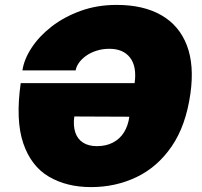

<svg xmlns="http://www.w3.org/2000/svg" viewBox="-20 -753 823 783"><path d="M351.5 10Q251.5 10 179 -32.8Q106.5 -75.5 74.8 -169Q43 -262.5 64.5 -414H529Q538.5 -481.5 510.5 -517.8Q482.5 -554 426 -554Q398 -554 373.8 -546.2Q349.5 -538.5 331.2 -525.5Q313 -512.5 302 -497Q291 -481.5 288.5 -466H71.5Q78 -511 108.8 -558Q139.5 -605 190.2 -644.5Q241 -684 308.5 -708.5Q376 -733 455.5 -733Q565 -733 638 -691Q711 -649 742 -568.2Q773 -487.5 756.5 -371Q738 -240 680 -155.8Q622 -71.5 536.8 -30.8Q451.5 10 351.5 10ZM375 -157Q413 -157 441 -171.8Q469 -186.5 485.8 -213.5Q502.5 -240.5 507.5 -277L283 -278Q278 -241 286.8 -213.8Q295.5 -186.5 318 -171.8Q340.5 -157 375 -157Z"/></svg>

Font: Public Sans Thin Black
Style: Italic
Weight: 900
Italic angle: -8°
Version: Version 2.001